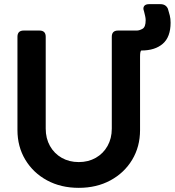

<svg xmlns="http://www.w3.org/2000/svg" viewBox="-20 -892 841 924"><path d="M359 12Q273 12 206.5 -24Q140 -60 102 -123Q64 -186 64 -266V-715Q64 -745 94 -745H170Q200 -745 200 -715V-273Q200 -226 220.5 -189.5Q241 -153 277 -132.5Q313 -112 359 -112Q405 -112 441 -132.5Q477 -153 497.5 -189.5Q518 -226 518 -273V-715Q518 -745 548 -745H638Q651 -745 666 -753.5Q681 -762 681 -795Q681 -804 678.5 -815Q676 -826 673 -838Q667 -853 673.5 -862.5Q680 -872 697 -872H752Q778 -872 788 -850Q793 -834 797 -818Q801 -802 801 -783Q801 -714 763.5 -681.5Q726 -649 661 -649Q654 -649 654 -619V-266Q654 -186 616 -123Q578 -60 511.5 -24Q445 12 359 12Z"/></svg>

Font: Pitagon Sans Text
Style: Bold
Weight: 700
Designer: Travis Tran
Foundry: Pitagon
Version: Version 1.001; ttfautohint (v1.8.4.7-5d5b);gftools[0.9.26]